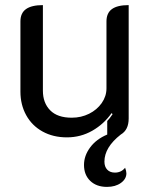

<svg xmlns="http://www.w3.org/2000/svg" viewBox="-20 -529 594 752"><path d="M389 104Q389 124 400 135.5Q411 147 430 147Q455 147 470 128Q475 141 475 150Q475 172 453.5 187.5Q432 203 399 203Q358 203 333.5 179.5Q309 156 309 117Q309 81 333 48.5Q357 16 400 -2V-55Q409 -64 421 -82L417 -86Q387 -43 341.5 -17Q296 9 242 9Q188 9 146.5 -14Q105 -37 82.5 -78Q60 -119 60 -170V-445Q60 -478 82 -493.5Q104 -509 148 -509V-174Q148 -126 176.5 -97Q205 -68 261 -68Q298 -68 329 -83.5Q360 -99 378.5 -125.5Q397 -152 397 -183V-445Q397 -478 418.5 -493.5Q440 -509 484 -509V-65Q484 -20 453 -2Q389 48 389 104Z"/></svg>

Font: K2D
Style: Regular
Weight: 400
Version: Version 1.000; ttfautohint (v1.6)